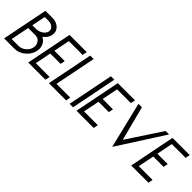

<svg xmlns="http://www.w3.org/2000/svg" viewBox="156 -1542 2463 2463"><g transform="rotate(45 1387.0 -310.5)"><path d="M155.8 -312.5 106 -62.5H231Q282.7 -62.5 326.7 -99.1Q370.6 -135.7 380.9 -187.5Q383.3 -200.7 383.3 -213.4Q383.3 -248.5 357.9 -280.5Q332.5 -312.5 280.8 -312.5ZM31.2 0 155.8 -625H280.8Q358.4 -625 404.3 -579.6Q439.9 -543.9 439.9 -496.1Q439.9 -482.9 437 -468.8Q424.3 -405.8 363.8 -360.8Q393.6 -347.2 415 -320.3Q447.3 -279.8 447.3 -226.6Q447.3 -208 443.4 -187.5Q428.2 -109.9 362.3 -54.9Q296.4 0 218.8 0ZM205.6 -562.5 168.5 -375H231Q282.7 -375 324.7 -402.3Q366.7 -429.7 374.5 -468.8Q376 -476.6 376 -483.9Q376 -513.2 347.9 -537.8Q319.8 -562.5 268.1 -562.5Z M905.8 -625 893.1 -562.5H643.1L599.6 -343.8H787.1L774.9 -281.2H587.4L543.5 -62.5H793.5L781.2 0H468.8L593.3 -625Z M843.8 0 968.3 -625H1030.8L918.5 -62.5H1168.5L1156.2 0Z M1281.2 0H1218.8L1343.3 -625H1405.8Z M1780.8 -625 1768.1 -562.5H1518.1L1474.6 -343.8H1662.1L1649.9 -281.2H1462.4L1418.5 -62.5H1668.5L1656.2 0H1343.8L1468.3 -625Z M1995.6 3.9 1843.3 -625H1906.2L2027.8 -156.2L2335.9 -625H2398.9Z M2773.9 -625 2761.2 -562.5H2511.2L2467.8 -343.8H2655.3L2643.1 -281.2H2455.6L2411.6 -62.5H2661.6L2649.4 0H2336.9L2461.4 -625Z"/></g></svg>

Font: Juliett
Style: Italic
Weight: 400
Italic angle: -11.25°
Designer: GGBotNet
Foundry: GGBotNet
Version: 0.60